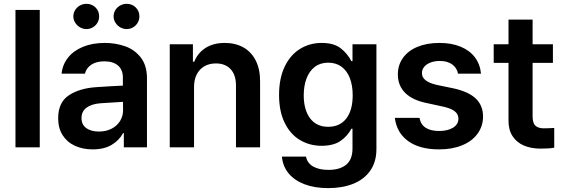

<svg xmlns="http://www.w3.org/2000/svg" viewBox="-20 -758 2901 988"><path d="M184.6 0H59.6V-707H184.6Z M476.6 -309.6Q561 -315.4 612.3 -317.4V-359.4Q612.3 -398.9 587.4 -420.7Q562.5 -442.4 516.6 -442.4Q476.1 -442.4 450.2 -425.3Q424.3 -408.2 417 -378.9H296.9Q301.3 -424.3 329.1 -460.2Q356.9 -496.1 405.8 -516.6Q454.6 -537.1 519.5 -537.1Q575.2 -537.1 624.3 -519.8Q673.3 -502.4 704.8 -461.7Q736.3 -420.9 736.3 -354.5V0H617.2V-73.2H613.3Q593.8 -36.1 554.7 -12.7Q515.6 10.7 457 10.7Q405.8 10.7 365.5 -7.8Q325.2 -26.4 302.2 -62.5Q279.3 -98.6 279.3 -149.4Q279.3 -231.4 334.7 -267.8Q390.1 -304.2 476.6 -309.6ZM489.3 -81.1Q525.9 -81.1 554.2 -95.7Q582.5 -110.4 597.9 -135.5Q613.3 -160.6 613.3 -190.4L612.8 -233.9L496.1 -226.6Q450.2 -222.7 424.8 -203.6Q399.4 -184.6 399.4 -150.4Q399.4 -116.7 423.8 -98.9Q448.2 -81.1 489.3 -81.1ZM357.4 -673.8Q357.4 -691.4 366.7 -706.3Q376 -721.2 391.4 -729.7Q406.7 -738.3 424.8 -738.3Q452.6 -738.3 471.4 -719.7Q490.2 -701.2 490.2 -673.8Q490.2 -656.2 481.7 -641.4Q473.1 -626.5 458 -617.4Q442.9 -608.4 424.8 -608.4Q407.2 -608.4 391.6 -617.4Q376 -626.5 366.7 -641.6Q357.4 -656.7 357.4 -673.8ZM564.5 -673.8Q564.5 -691.4 573.7 -706.3Q583 -721.2 598.4 -729.7Q613.8 -738.3 631.8 -738.3Q659.7 -738.3 678.5 -719.7Q697.3 -701.2 697.3 -673.8Q697.3 -656.2 688.7 -641.4Q680.2 -626.5 665 -617.4Q649.9 -608.4 631.8 -608.4Q614.3 -608.4 598.6 -617.4Q583 -626.5 573.7 -641.6Q564.5 -656.7 564.5 -673.8Z M978.5 0H853.5V-530.3H972.7V-440.4H979.5Q998 -486.3 1038.3 -511.7Q1078.6 -537.1 1136.7 -537.1Q1191.9 -537.1 1233.2 -513.7Q1274.4 -490.2 1296.6 -445.3Q1318.8 -400.4 1318.4 -337.9V0H1194.3V-318.4Q1194.3 -372.1 1167 -401.9Q1139.6 -431.6 1090.8 -431.6Q1057.6 -431.6 1032.2 -417.2Q1006.8 -402.8 992.7 -375.7Q978.5 -348.6 978.5 -310.5Z M1430.7 47.9H1554.7Q1561 81.5 1591.6 98.9Q1622.1 116.2 1670.9 116.2Q1729 116.2 1761.5 89.4Q1793.9 62.5 1793.9 5.9V-95.7H1788.1Q1769.5 -59.1 1733.2 -33.4Q1696.8 -7.8 1634.8 -7.8Q1572.8 -7.8 1522.9 -37.8Q1473.1 -67.9 1444.6 -126.7Q1416 -185.5 1416 -269.5Q1416 -354.5 1444.8 -414.8Q1473.6 -475.1 1523.4 -506.1Q1573.2 -537.1 1635.7 -537.1Q1697.8 -537.1 1732.9 -509.8Q1768.1 -482.4 1788.1 -443.4H1793.9V-530.3H1917V8.8Q1917 74.7 1885.5 119.9Q1854 165 1798.1 187.5Q1742.2 210 1668.9 210Q1599.1 210 1547.1 190.2Q1495.1 170.4 1465.1 134Q1435.1 97.7 1430.7 47.9ZM1794.9 -267.6Q1794.9 -317.9 1780.3 -356Q1765.6 -394 1737.3 -414.8Q1709 -435.5 1668.9 -435.5Q1628.4 -435.5 1600.1 -414.1Q1571.8 -392.6 1557.4 -354.5Q1543 -316.4 1543 -267.6Q1543 -192.9 1575.7 -149.2Q1608.4 -105.5 1668.9 -105.5Q1729 -105.5 1762 -148.2Q1794.9 -190.9 1794.9 -267.6Z M2243.2 -444.3Q2216.8 -444.3 2195.6 -436.3Q2174.3 -428.2 2162.6 -413.8Q2150.9 -399.4 2151.4 -381.8Q2149.9 -339.4 2226.6 -321.3L2316.4 -302.7Q2392.1 -285.6 2428.7 -250.5Q2465.3 -215.3 2465.8 -158.2Q2465.3 -108.4 2437.5 -70.1Q2409.7 -31.7 2358.6 -10.5Q2307.6 10.7 2239.3 10.7Q2139.2 10.7 2080.3 -32Q2021.5 -74.7 2011.7 -151.4H2138.7Q2144.5 -117.7 2170.2 -100.8Q2195.8 -84 2239.3 -84Q2284.2 -84 2311.5 -101.1Q2338.9 -118.2 2338.9 -147.5Q2338.9 -170.4 2320.1 -185.3Q2301.3 -200.2 2261.7 -209L2176.8 -227.5Q2103 -242.2 2065.2 -279.8Q2027.3 -317.4 2027.3 -375Q2027.3 -423.3 2053.7 -460.2Q2080.1 -497.1 2128.4 -517.1Q2176.8 -537.1 2241.2 -537.1Q2303.7 -537.1 2350.3 -517.8Q2397 -498.5 2423.8 -462.9Q2450.7 -427.2 2455.1 -378.9H2336.9Q2331.1 -409.2 2306.6 -426.8Q2282.2 -444.3 2243.2 -444.3Z M2825.2 -434.6H2720.7V-159.2Q2720.7 -124 2735.6 -110.8Q2750.5 -97.7 2777.3 -97.7Q2800.8 -97.7 2832 -99.6V2Q2807.6 6.8 2761.7 6.8Q2713.4 6.8 2676 -9Q2638.7 -24.9 2617.4 -57.6Q2596.2 -90.3 2596.7 -138.7V-434.6H2520.5V-530.3H2596.7V-657.2H2720.7V-530.3H2825.2Z"/></svg>

Font: Pretendard SemiBold
Style: Regular
Weight: 600
Designer: Base glyphs from Inter by Rasmus Andersson; Hangeul glyphs from Noto Sans CJK(Source Han Sans) by Jang Soo-young and Kan
Foundry: Kil Hyung-jin
Version: Version 1.309